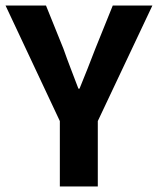

<svg xmlns="http://www.w3.org/2000/svg" viewBox="-26 -673 570 693"><path d="M190 0V-236L-6 -653H140L203 -497Q216 -460 229.5 -425Q243 -390 257 -353H261Q276 -390 290 -425Q304 -460 318 -497L381 -653H524L327 -236V0Z"/></svg>

Font: Assistant ExtraLight
Style: Bold
Weight: 700
Version: Version 3.000